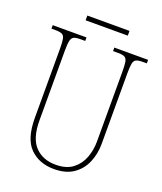

<svg xmlns="http://www.w3.org/2000/svg" viewBox="-151 -924 871 1031"><g transform="rotate(20 284.0 -408.0)"><path d="M281 10Q196 10 143.5 -42Q91 -94 91 -214V-608Q91 -646 87.5 -664Q84 -682 72 -688Q60 -694 35 -694H11V-714H204V-694H175Q150 -694 138.5 -688Q127 -682 123 -663.5Q119 -645 119 -606V-210Q119 -108 163 -61.5Q207 -15 281 -15Q342 -15 378.5 -43Q415 -71 431.5 -115Q448 -159 448 -207V-607Q448 -645 444.5 -663.5Q441 -682 429 -688Q417 -694 392 -694H363V-714H556V-694H532Q507 -694 495 -688Q483 -682 479.5 -663.5Q476 -645 476 -607V-205Q476 -147 455 -98Q434 -49 391 -19.5Q348 10 281 10ZM168 -799V-826H409V-799Z"/></g></svg>

Font: Noto Serif Lao Condensed Thin
Style: Regular
Weight: 100
Width: 3
Designer: Monotype Design Team
Foundry: Monotype Imaging Inc.
Version: Version 2.003; ttfautohint (v1.8.4.7-5d5b)